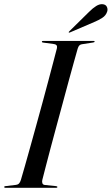

<svg xmlns="http://www.w3.org/2000/svg" viewBox="-28 -895 532 915"><path d="M173.5 -37Q171.5 -28 174.2 -21.2Q177 -14.5 185.5 -13.5L239 -8Q242 -7.5 243.8 -6.5Q245.5 -5.5 245.5 -4Q245.5 -2 244 -1Q242.5 0 240 0H-2.5Q-5 0 -6.5 -1Q-8 -2 -8 -3.5Q-8 -6 -6.2 -7Q-4.5 -8 -2 -8L48.5 -14Q57.5 -15 62.8 -20.8Q68 -26.5 71.5 -37.5Q79 -63 90.5 -103.2Q102 -143.5 115.8 -193.2Q129.5 -243 144.8 -297.8Q160 -352.5 174.8 -407.2Q189.5 -462 202.8 -511.5Q216 -561 226.5 -601Q237 -641 243.5 -666Q245 -675 241.2 -679.5Q237.5 -684 229.5 -685L178 -692Q173.5 -692.5 172.5 -693.5Q171.5 -694.5 171.5 -696.5Q171.5 -698 173 -699Q174.5 -700 177 -700H418.5Q421 -700 422 -699.2Q423 -698.5 423 -697Q423 -695.5 421.8 -694.5Q420.5 -693.5 416 -692.5L361.5 -684Q355 -683 350.2 -678.5Q345.5 -674 342 -662.5Q335 -638 323.8 -597.8Q312.5 -557.5 299 -507.8Q285.5 -458 270.8 -403.2Q256 -348.5 241.2 -294Q226.5 -239.5 213.2 -189.8Q200 -140 189.8 -100.5Q179.5 -61 173.5 -37ZM396 -838Q414.5 -856.5 430.2 -866.2Q446 -876 460 -875Q475.5 -874 481 -863Q486.5 -852 483 -840.5Q477 -821 459.2 -809.8Q441.5 -798.5 421 -790L305.5 -740.5Q304 -740 302.2 -739.5Q300.5 -739 299.5 -740.5Q299 -741.5 300 -743.2Q301 -745 302.5 -746Z"/></svg>

Font: Fraunces 120pt
Style: Italic
Weight: 400
Italic angle: -16°
Version: Version 1.000;[b76b70a41]